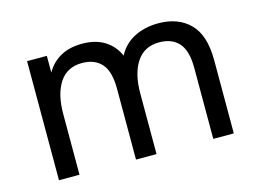

<svg xmlns="http://www.w3.org/2000/svg" viewBox="-72 -606 992 732"><g transform="rotate(-15 424.0 -240.0)"><path d="M79 0V-470H157V-404Q177 -440 212.5 -460Q248 -480 299 -480Q351 -480 387 -457.5Q423 -435 440 -395Q462 -437 503.5 -458.5Q545 -480 599 -480Q677 -480 723 -434Q769 -388 769 -289V0H688V-280Q688 -348 661 -378.5Q634 -409 583 -409Q525 -409 494.5 -363.5Q464 -318 464 -240V0H383V-280Q383 -348 356 -378.5Q329 -409 279 -409Q220 -409 190 -363.5Q160 -318 160 -240V0Z"/></g></svg>

Font: Gantari
Style: Regular
Weight: 400
Designer: Anugrah Pasau
Foundry: Lafontype
Version: Version 1.000; ttfautohint (v1.8.3)